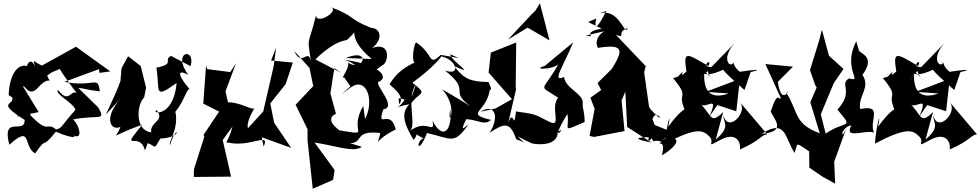

<svg xmlns="http://www.w3.org/2000/svg" viewBox="-20 -863 5999 1175"><path d="M589 -417 655 -426 445 -577 237 -462C178 -485 182 -520 198 -431C185 -518 145 -481 146 -458C97 -475 39 -422 33 -281L55 -267C68 -215 -48 -242 131 -129C134 -36 -12 -164 37 23C179 -105 119 34 195 76C275 -40 225 64 322 -57C433 -9 470 -19 398 -55C501 25 467 -99 427 -132C584 -163 631 -118 581 -206L459 -325C498 -322 504 -314 591 -304C578 -406 559 -326 374 -362L586 -440ZM292 -417C325 -439 390 -435 319 -491C320 -466 481 -239 477 -272C408 -352 417 -209 334 -313C316 -284 423 -240 442 -191C356 -96 360 -77 323 -71C263 -121 281 -38 168 -156C125 -257 114 -179 83 -150L217 -177L123 -330C121 -364 153 -259 211 -325C291 -415 296 -329 269 -401Z M884 13C937 31 918 61 961 -15C1108 -20 1064 -121 1021 24C1007 9 1077 -78 1053 -179C1108 -245 1122 -320 1140 -318C1083 -384 1048 -449 1132 -405C1027 -550 1181 -576 1146 -458L1027 -521C975 -496 1056 -472 937 -449C961 -308 915 -251 1061 -355C1041 -137 899 -170 939 -189C992 -121 897 -120 905 -53C801 -66 819 -230 862 -266L874 -327L841 -459L764 -519L724 -446L717 -366L691 -300L628 -162L743 -288C598 -141 661 -57 717 -87C691 -8 634 -22 850 -100C705 82 835 -70 867 58Z M1578 -44 1498 -53 1762 42 1658 -111 1634 -230 1728 -348 1772 -480 1639 -493 1670 -571 1655 -459 1591 -181 1488 -68C1544 -63 1445 -46 1536 -199C1507 -193 1455 -236 1375 -237L1360 -304L1424 -475L1389 -422L1248 -440L1241 -462L1224 -229L1321 -180L1226 -38L1230 -25L1167 173L1166 220L1394 218L1343 -6L1403 -89C1370 30 1347 3 1385 11C1513 38 1637 -57 1593 34Z M2121 13C2207 14 2143 -68 2307 -49C2289 54 2255 1 2402 -71C2368 -206 2282 -63 2326 -194C2413 -206 2275 -342 2295 -361C2359 -386 2323 -462 2086 -498C2204 -464 2225 -349 2256 -394C2230 -400 2286 -441 2331 -471C2368 -517 2356 -637 2205 -542C2317 -579 2333 -688 2250 -693C2104 -751 2162 -760 2001 -821C2067 -800 1917 -707 1914 -769C1864 -565 1858 -657 1885 -471C1869 -590 1829 -440 1781 -551L1874 -447L1897 -336L1789 -222L1862 -72V-4L1894 292L2018 238L2028 178L1905 9C2052 33 2147 72 2194 35ZM2203 -215C2107 -50 2265 -32 2058 -65C1962 -136 2028 -163 2036 -167L2002 -291L2026 -446L2066 -418L1911 -499C1914 -504 2013 -606 2103 -618C2207 -713 2071 -653 2255 -502L2096 -508C2261 -576 2202 -407 2102 -486C2140 -473 2053 -365 2085 -391L2125 -335C2069 -284 2043 -266 2125 -327C2223 -398 2274 -248 2214 -135Z M2419 -262 2457 -254C2407 -175 2361 -203 2487 -226C2426 -171 2459 -92 2512 -6C2577 -92 2441 -78 2571 -17C2521 5 2538 93 2593 -49C2744 -15 2758 26 2847 -102C2830 -90 2786 -42 2834 -134C2912 -128 2944 -93 2985 -129C2815 -171 2966 -174 2979 -326L2883 -306C2999 -318 2998 -295 2969 -361C2861 -363 2820 -378 2759 -459C2907 -391 2740 -488 2735 -531C2817 -494 2791 -510 2677 -527C2598 -453 2638 -530 2526 -604C2506 -579 2486 -411 2563 -498C2398 -442 2370 -346 2365 -351C2355 -343 2469 -280 2423 -225ZM2687 -316C2793 -194 2711 -76 2736 -194C2749 -64 2690 -1 2627 -124C2644 -30 2589 -147 2481 -55C2540 -83 2459 -255 2525 -345L2468 -181C2529 -318 2619 -266 2504 -357C2632 -450 2684 -518 2680 -518C2768 -502 2809 -397 2703 -431C2868 -304 2723 -309 2861 -212C2804 -247 2746 -282 2687 -316Z M3231 13C3242 19 3393 42 3393 -55C3464 -109 3324 50 3452 -166C3470 -70 3406 -52 3558 -116C3557 -192 3544 -189 3546 -234C3550 -290 3439 -322 3432 -392C3355 -357 3423 -448 3488 -604L3313 -459C3213 -432 3414 -435 3411 -494C3297 -284 3265 -353 3396 -265C3343 -204 3425 -75 3339 -119C3240 -171 3250 -164 3138 -181C3122 -49 3125 -209 3090 -110L3138 -316L3136 -327L3139 -603L2984 -541L2970 -419L3113 -256L3012 -199L2921 -179C3005 -234 3041 -151 2976 -50C3068 -112 3102 -118 3139 -11C3206 13 3202 28 3148 -28ZM3231 -773 3088 -620 3209 -694 3343 -616 3284 -843 3256 -797Z M3579 -728 3662 -688C3524 -662 3647 -628 3566 -646L3745 -687C3706 -702 3602 -643 3639 -570C3810 -598 3788 -546 3724 -441L3637 -355L3659 -312L3593 -265L3619 -197L3588 -31L3616 -25L3802 -61L3784 -248L3861 -431L3806 -322L3818 -86L3968 10C3795 -26 3948 -22 3962 -24C4000 29 3957 -17 4029 4C3986 42 4060 -30 4031 88C4142 21 4155 -41 4033 -9L4120 -45L3954 -111L3948 4C4060 -105 3929 -66 3997 -70L3973 -134C3996 -212 4071 -72 3959 -197L3952 -210L3922 -421L3932 -458L3749 -650C3817 -626 3746 -664 3821 -691C3802 -630 3772 -836 3626 -774L3690 -796C3644 -702 3611 -665 3629 -750Z M4370 -220 4486 -182 4508 -380 4299 -301 4440 -291C4333 -254 4282 -297 4290 -425C4261 -363 4244 -320 4279 -403C4347 -442 4275 -447 4350 -366C4249 -499 4236 -363 4384 -427L4474 -465C4335 -483 4406 -428 4536 -312L4574 -422C4656 -441 4606 -439 4495 -422C4579 -393 4483 -414 4468 -481C4453 -442 4387 -498 4475 -598L4333 -452C4262 -454 4342 -516 4315 -459C4178 -539 4161 -554 4181 -425C4113 -366 4198 -469 4129 -394L4099 -385C4209 -252 4116 -309 4174 -183C4222 -148 4220 -295 4070 -88C4090 -200 4060 -107 4050 16C4243 -85 4281 -69 4322 -27C4360 11 4287 47 4393 -9C4468 -49 4516 -13 4508 52C4637 -5 4637 -37 4675 -41L4508 -238C4561 -176 4433 -47 4408 -156C4404 -112 4456 -91 4360 -9L4406 -178C4321 -91 4337 -170 4256 -236C4292 -175 4386 -303 4322 -150Z M4931 9 4933 163 5015 219 5091 261 5085 127 5162 -85C5123 15 5120 -85 5190 -96C5141 -5 5279 -73 5329 -51C5295 -124 5390 -225 5244 -196C5230 -278 5310 -325 5258 -405C5337 -512 5254 -532 5237 -552L5220 -610C5132 -439 5267 -357 5177 -383C5112 -349 5210 -307 5105 -192C5210 -68 5155 -131 5033 -45L5003 -164L5083 -355L5142 -441L5053 -522L5010 -681L4993 -615L4937 -434L4969 -342L4978 -328L4939 -237L4997 -47C4838 -106 4869 -173 4793 -294C4822 -336 4763 -201 4740 -362L4833 -455L4664 -471L4758 -264C4747 -240 4742 -320 4697 -181C4713 -136 4802 -58 4641 -44C4792 -140 4781 -20 4843 73C4865 2 4840 5 4968 87Z M5654 -220 5770 -182 5792 -380 5583 -301 5724 -291C5617 -254 5566 -297 5574 -425C5545 -363 5528 -320 5563 -403C5631 -442 5559 -447 5634 -366C5533 -499 5520 -363 5668 -427L5758 -465C5619 -483 5690 -428 5820 -312L5858 -422C5940 -441 5890 -439 5779 -422C5863 -393 5767 -414 5752 -481C5737 -442 5671 -498 5759 -598L5617 -452C5546 -454 5626 -516 5599 -459C5462 -539 5445 -554 5465 -425C5397 -366 5482 -469 5413 -394L5383 -385C5493 -252 5400 -309 5458 -183C5506 -148 5504 -295 5354 -88C5374 -200 5344 -107 5334 16C5527 -85 5565 -69 5606 -27C5644 11 5571 47 5677 -9C5752 -49 5800 -13 5792 52C5921 -5 5921 -37 5959 -41L5792 -238C5845 -176 5717 -47 5692 -156C5688 -112 5740 -91 5644 -9L5690 -178C5605 -91 5621 -170 5540 -236C5576 -175 5670 -303 5606 -150Z"/></svg>

Font: Asimov Silicon
Style: Regular
Weight: 400
Designer: Google
Version: Version 2.000980; 2014